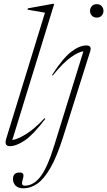

<svg xmlns="http://www.w3.org/2000/svg" viewBox="-20 -762 566 1014"><path d="M217.5 -695 125 -711 127.5 -718 260 -742H266.5L45 -22.5Q72.5 -26 117.2 -53.5Q162 -81 215.5 -138L219.5 -134.5Q156 -51 111 -20.5Q66 10 31.5 10Q17.5 10 12 1Q6.5 -8 13 -30ZM455.5 -704.5Q455.5 -718.5 464.8 -729.2Q474 -740 491 -740Q508 -740 517.2 -729.2Q526.5 -718.5 526.5 -704.5Q526.5 -690.5 517.2 -679.8Q508 -669 491 -669Q474 -669 464.8 -679.8Q455.5 -690.5 455.5 -704.5ZM313.5 -39Q280.5 65.5 246.2 124.8Q212 184 176.8 208.2Q141.5 232.5 104.5 232.5Q76 232.5 62.2 218.2Q48.5 204 48.5 183.5Q48.5 149 84 149Q98 149 102.2 156.8Q106.5 164.5 100.5 184Q94.5 203.5 97 211Q99.5 218.5 111.5 218.5Q156.5 218.5 193.5 171Q230.5 123.5 267 4.5L420.5 -491Q395.5 -488.5 354.8 -460Q314 -431.5 258.5 -363L255 -366Q311 -453.5 355.2 -487.8Q399.5 -522 436 -522Q466 -522 456.5 -491.5Z"/></svg>

Font: Newsreader 72pt ExtraLight
Style: Italic
Weight: 275
Italic angle: -17°
Designer: Hugues Gentile
Foundry: Production Type
Version: Version 1.003; ttfautohint (v1.8.3)